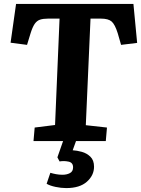

<svg xmlns="http://www.w3.org/2000/svg" viewBox="-20 -720 720 980"><path d="M318 240Q292 240 263.5 234Q235 228 218 218L237 162Q250 166 266 169Q282 172 299 172Q321 172 337 163.5Q353 155 353 134Q353 110 330 105Q307 100 284 104L273 83L302 0H151L157 -69L261 -82L284 -625H225Q200 -625 184 -619.5Q168 -614 157 -598Q146 -582 136 -550L118 -491L34 -502L62 -700H661L680 -501L598 -491L581 -550Q567 -595 550 -610Q533 -625 495 -625H442L418 -81L526 -69L520 0H368L351 47Q372 48 397.5 55Q423 62 441.5 80Q460 98 460 131Q460 175 423.5 207.5Q387 240 318 240Z"/></svg>

Font: Literata 12pt
Style: Bold Italic
Weight: 700
Italic angle: -2°
Designer: Latin by Veronika Burian and Jose Scaglione. Greek by Irene Vlachou. Cyrillic by Vera Evstafieva
Foundry: TypeTogether
Version: Version 3.002